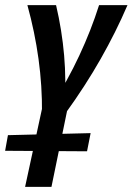

<svg xmlns="http://www.w3.org/2000/svg" viewBox="-59 -441 518 750"><path d="M105 0Q106 -105 91.5 -210.5Q77 -316 48 -421H160Q183 -323 191.5 -224.5Q200 -126 193 -28H143Q205 -126 251 -224.5Q297 -323 328 -421H439Q394 -316 334 -210.5Q274 -105 198 0ZM39 289 118 -76H217L142 289ZM281 150 -39 148 -28 87 295 79Z"/></svg>

Font: Ysabeau Office
Style: Bold Italic
Weight: 700
Italic angle: -12°
Designer: Christian Thalmann (Catharsis Fonts)
Version: Version 2.001;gftools[0.9.30]; featfreeze: tnum,lnum,ss02